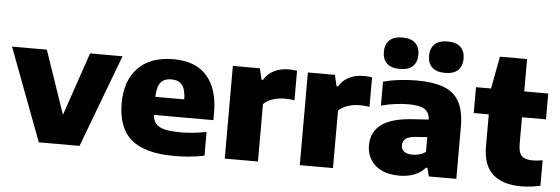

<svg xmlns="http://www.w3.org/2000/svg" viewBox="-55 -962 3301 1132"><g transform="rotate(5 1595.5 -395.5)"><path d="M203 0 -3.5 -548.5H202.5L330.5 -174L458.5 -548.5H650.5L444 0Z M1006 10.5Q831.5 10.5 750.5 -57.8Q669.5 -126 669.5 -273.5Q669.5 -406 742.5 -481.8Q815.5 -557.5 953 -557.5Q1083.5 -557.5 1150.2 -481Q1217 -404.5 1217 -267V-220H864.5Q867.5 -188 883.8 -168.5Q900 -149 936.2 -140.2Q972.5 -131.5 1036 -131.5Q1069.5 -131.5 1108 -135.8Q1146.5 -140 1183 -147V-6.5Q1134.5 3 1090.8 6.8Q1047 10.5 1006 10.5ZM950 -438Q908 -438 886.8 -412.8Q865.5 -387.5 864 -327H1035.5Q1034 -387 1013 -412.5Q992 -438 950 -438Z M1303.5 0V-548.5H1463.5L1479 -482H1487.5Q1510.5 -520.5 1548.8 -538.8Q1587 -557 1635 -557Q1648 -557 1660.5 -555.8Q1673 -554.5 1683 -553V-378Q1668.5 -381 1652.5 -382Q1636.5 -383 1623 -383Q1589 -383 1554.5 -372Q1520 -361 1500 -339.5V0Z M1747.5 0V-548.5H1907.5L1923 -482H1931.5Q1954.5 -520.5 1992.8 -538.8Q2031 -557 2079 -557Q2092 -557 2104.5 -555.8Q2117 -554.5 2127 -553V-378Q2112.5 -381 2096.5 -382Q2080.5 -383 2067 -383Q2033 -383 1998.5 -372Q1964 -361 1944 -339.5V0Z M2339 10.5Q2243.5 10.5 2193.5 -35.5Q2143.5 -81.5 2143.5 -152.5Q2143.5 -231 2203 -276Q2262.5 -321 2395.5 -328.5L2481.5 -334Q2478.5 -378 2449.5 -395.8Q2420.5 -413.5 2352.5 -413.5Q2319 -413.5 2275.8 -408Q2232.5 -402.5 2193.5 -391.5V-533Q2239 -545.5 2291.5 -551.5Q2344 -557.5 2388.5 -557.5Q2488.5 -557.5 2551.5 -534Q2614.5 -510.5 2644.2 -455.5Q2674 -400.5 2674 -306V0H2511.5L2498.5 -50H2490Q2463 -18.5 2423.8 -4Q2384.5 10.5 2339 10.5ZM2337 -169.5Q2337 -146.5 2353.8 -133Q2370.5 -119.5 2403.5 -119.5Q2423 -119.5 2443.5 -124.8Q2464 -130 2482 -143V-230L2415 -225.5Q2372.5 -222.5 2354.8 -208.2Q2337 -194 2337 -169.5ZM2552.5 -616.5Q2501.5 -616.5 2476 -641Q2450.5 -665.5 2450.5 -709.5Q2450.5 -753 2476 -777.8Q2501.5 -802.5 2552.5 -802.5Q2604 -802.5 2629.5 -777.8Q2655 -753 2655 -709.5Q2655 -665.5 2629.5 -641Q2604 -616.5 2552.5 -616.5ZM2285.5 -616.5Q2234 -616.5 2208.5 -641Q2183 -665.5 2183 -709.5Q2183 -753 2208.5 -777.8Q2234 -802.5 2285.5 -802.5Q2336.5 -802.5 2362 -777.8Q2387.5 -753 2387.5 -709.5Q2387.5 -665.5 2362 -641Q2336.5 -616.5 2285.5 -616.5Z M3057.5 10.5Q2947.5 10.5 2889.5 -42.2Q2831.5 -95 2831.5 -205.5V-395.5H2742.5V-548.5H2831.5L2867.5 -740H3028V-548.5H3170V-395.5H3028V-239.5Q3028 -186.5 3047.8 -167Q3067.5 -147.5 3114 -147.5Q3137 -147.5 3171.5 -153.5V-2.5Q3148 3 3117.2 6.8Q3086.5 10.5 3057.5 10.5Z"/></g></svg>

Font: Encode Sans SemiExpanded SemiExpanded ExtraBold
Style: Regular
Weight: 800
Width: 6
Designer: Multiple Designers
Foundry: Impallari Type
Version: Version 3.000; ttfautohint (v1.8.3) -l 8 -r 50 -G 200 -x 14 